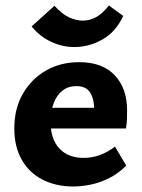

<svg xmlns="http://www.w3.org/2000/svg" viewBox="-20 -664 517 698"><path d="M247 14Q184 14 135.5 -10.5Q87 -35 59.5 -82.5Q32 -130 32 -197Q32 -269 63 -323Q94 -377 147 -407.5Q200 -438 268 -438Q352 -438 397 -390.5Q442 -343 442 -263Q442 -248 441.5 -231Q441 -214 438 -197H323V-257Q323 -303 308 -327Q293 -351 258 -351Q228 -351 207 -334.5Q186 -318 175 -288.5Q164 -259 164 -221Q164 -158 196 -124Q228 -90 284 -90Q315 -90 343.5 -100.5Q372 -111 398 -131L439 -62Q409 -32 375 -15.5Q341 1 308 7.5Q275 14 247 14ZM99 -197 115 -272H429V-197ZM250 -493Q207 -493 166 -512Q125 -531 95 -568L178 -643Q206 -612 232 -600.5Q258 -589 280 -589Q307 -589 330 -602Q353 -615 376 -644L428 -606Q401 -548 352.5 -520.5Q304 -493 250 -493Z"/></svg>

Font: Ysabeau Office ExtraBold
Style: Regular
Weight: 800
Designer: Christian Thalmann (Catharsis Fonts)
Version: Version 2.001;gftools[0.9.30]; featfreeze: tnum,lnum,ss02